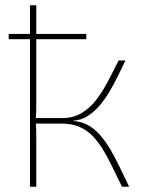

<svg xmlns="http://www.w3.org/2000/svg" viewBox="-20 -710 557 730"><path d="M457 -480Q442 -449 426.5 -417.5Q411 -386 393.5 -357Q376 -328 355.5 -305Q335 -282 311 -267.5Q287 -253 258 -251V-250Q290 -248 315 -234Q340 -220 361 -196Q382 -172 400 -141Q418 -110 435.5 -74Q453 -38 471 0H444Q424 -40 406.5 -76.5Q389 -113 370.5 -143Q352 -173 330 -195Q308 -217 280 -228.5Q252 -240 214 -240L216 -261Q258 -261 290 -280Q322 -299 346 -330.5Q370 -362 390.5 -401Q411 -440 431 -480ZM118 -690V-319Q118 -300 117.5 -285Q117 -270 115 -251Q117 -232 117.5 -215.5Q118 -199 118 -182V0H94V-690ZM241 -261V-240H105V-261ZM308 -581V-561H13V-581Z"/></svg>

Font: Exo 2 Thin
Style: Regular
Weight: 250
Designer: Natanael Gama
Foundry: Natanael Gama
Version: Version 2.010